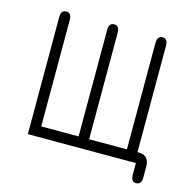

<svg xmlns="http://www.w3.org/2000/svg" viewBox="-102 -700 898 892"><g transform="rotate(15 347.5 -253.5)"><path d="M314.5 -562.5Q314.5 -596.7 339.8 -596.7Q365.2 -596.7 365.2 -562.5V-50.8H546.9V-562.5Q546.9 -596.7 572.3 -596.7Q597.7 -596.7 597.7 -562.5V-50.8H604.5Q654.3 -50.8 654.3 4.9V55.7Q654.3 89.8 628.9 89.8Q603.5 89.8 603.5 55.7V0H84V-562.5Q84 -596.7 109.4 -596.7Q134.8 -596.7 134.8 -562.5V-50.8H314.5Z"/></g></svg>

Font: Jura
Style: Book
Weight: 400
Version: Version 2.5